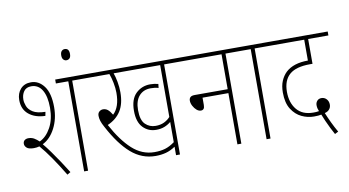

<svg xmlns="http://www.w3.org/2000/svg" viewBox="-81 -1007 2274 1251"><g transform="rotate(-10 1056.0 -381.5)"><path d="M95 -206Q62 -206 48.5 -218Q35 -230 35 -245Q35 -260 45 -268Q55 -276 70 -276Q92 -276 108 -266.5Q124 -257 140 -242Q185 -263 214.5 -317Q244 -371 244 -447Q244 -522 219 -564Q194 -606 147 -606Q114 -606 98 -583.5Q82 -561 82 -529Q82 -510 91 -486Q100 -462 127.5 -444.5Q155 -427 210 -426L205 -400Q137 -402 96 -436Q55 -470 55 -531Q55 -575 80.5 -603.5Q106 -632 150 -632Q201 -632 236 -585.5Q271 -539 271 -446Q271 -369 239 -307.5Q207 -246 156 -221Q177 -196 202.5 -160.5Q228 -125 254 -86Q280 -47 302 -11L280 2Q239 -66 202 -119.5Q165 -173 132 -211Q114 -206 95 -206ZM417 -596V0H391V-596H309V-622H514V-596Z M375 -770Q375 -789 383.5 -798Q392 -807 404 -807Q433 -807 433 -770Q433 -750 424.5 -741.5Q416 -733 403 -733Q392 -733 383.5 -742Q375 -751 375 -770Z M1025 -596V0H999V-56Q968 -35 936.5 -26.5Q905 -18 868 -18Q777 -18 706 -80Q635 -142 571 -263Q557 -288 551.5 -306Q546 -324 546 -340Q546 -358 557 -367.5Q568 -377 582 -377Q599 -377 612.5 -366.5Q626 -356 641 -331Q687 -374 687 -468Q687 -499 680 -534.5Q673 -570 663 -596H501V-622H1121V-596ZM902 -211Q934 -211 958 -222.5Q982 -234 999 -253V-596H691Q700 -572 706.5 -536.5Q713 -501 713 -467Q713 -391 683 -343.5Q653 -296 595 -271Q653 -163 718 -103.5Q783 -44 865 -44Q905 -44 935.5 -53Q966 -62 999 -86V-220Q980 -204 956 -194.5Q932 -185 901 -185Q849 -185 814 -221.5Q779 -258 779 -332Q779 -409 818 -446.5Q857 -484 913 -484Q941 -484 966 -477L963 -451Q951 -455 939 -456.5Q927 -458 911 -458Q863 -458 834.5 -425.5Q806 -393 806 -332Q806 -265 834 -238Q862 -211 902 -211Z M1108 -622H1528V-596H1431V0H1405V-339H1234V-291Q1234 -273 1227.5 -265.5Q1221 -258 1210 -258Q1195 -258 1181.5 -269.5Q1168 -281 1158.5 -299Q1149 -317 1149 -334Q1149 -348 1157.5 -356.5Q1166 -365 1187 -365H1405V-596H1108Z M1624 -596V0H1598V-596H1515V-622H1721V-596Z M2043 44Q2032 25 2019.5 -0.5Q2007 -26 1995.5 -51.5Q1984 -77 1977 -96Q1967 -94 1956 -93Q1945 -92 1928 -92Q1887 -92 1847.5 -110.5Q1808 -129 1781.5 -170.5Q1755 -212 1755 -281Q1755 -325 1768.5 -357Q1782 -389 1805 -411Q1856 -458 1952 -458V-596H1708V-622H2112V-596H1978V-432H1961Q1869 -432 1826 -395Q1782 -357 1782 -281Q1782 -208 1819.5 -163Q1857 -118 1928 -118Q1938 -118 1947 -118.5Q1956 -119 1966 -121Q1962 -130 1959.5 -140Q1957 -150 1957 -162Q1957 -178 1967.5 -190Q1978 -202 1996 -202Q2016 -202 2029.5 -187.5Q2043 -173 2043 -151Q2043 -132 2031.5 -119Q2020 -106 2001 -102Q2014 -70 2031 -34.5Q2048 1 2066 32Z"/></g></svg>

Font: Noto Sans Devanagari UI Condensed Thin
Style: Regular
Weight: 100
Width: 3
Designer: Jelle Bosma - Monotype Design Team
Foundry: Monotype Imaging Inc.
Version: Version 2.004; ttfautohint (v1.8.4.7-5d5b)